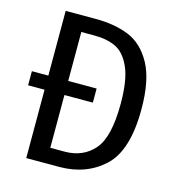

<svg xmlns="http://www.w3.org/2000/svg" viewBox="-104 -778 800 868"><g transform="rotate(15 296.5 -344.5)"><path d="M543 -348Q543 -154 460 -77Q377 0 251 0H97V-320H20V-386H97V-689H238Q327 -689 393.5 -662Q460 -635 501.5 -559.5Q543 -484 543 -348ZM446 -348Q446 -459 419.5 -517.5Q393 -576 351.5 -595.5Q310 -615 253 -615H190V-386H323V-320H190V-73H257Q343 -73 394.5 -132Q446 -191 446 -348Z"/></g></svg>

Font: Fira Sans Condensed
Style: Regular
Weight: 400
Width: 3
Designer: bBox Type GmbH & Carrois Corporate GbR & Edenspiekermann AG
Foundry: bBox Type GmbH & Carrois Corporate GbR & Edenspiekermann AG
Version: Version 4.301